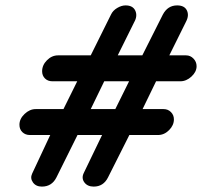

<svg xmlns="http://www.w3.org/2000/svg" viewBox="-20 -685 762 711"><path d="M135 6Q113 6 102 -9.5Q91 -25 99 -42L166 -185H91Q74 -185 63 -195.5Q52 -206 52 -223Q52 -245 71 -263Q90 -281 112 -281H215L266 -384H174Q157 -384 146.5 -394.5Q136 -405 136 -421Q136 -444 154 -462Q172 -480 195 -480H316L391 -631Q398 -646 414 -655.5Q430 -665 445 -665Q472 -665 481 -645.5Q490 -626 477 -603L416 -480H507L583 -631Q601 -665 636 -665Q663 -665 672 -646.5Q681 -628 669 -605L607 -480H669Q685 -480 696.5 -468Q708 -456 708 -440Q708 -419 689 -401.5Q670 -384 648 -384H558L508 -281H586Q602 -281 613 -270Q624 -259 624 -243Q624 -221 606 -203Q588 -185 565 -185H459L380 -28Q363 6 327 6Q304 6 292.5 -9.5Q281 -25 290 -44L358 -185H267L189 -28Q172 6 135 6ZM316 -281H407L458 -384H366Z"/></svg>

Font: Comic Neue
Style: Bold Italic
Weight: 700
Italic angle: -12°
Designer: Craig Rozynski
Foundry: Craig Rozynski
Version: Version 2.003